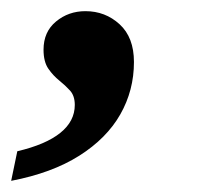

<svg xmlns="http://www.w3.org/2000/svg" viewBox="-36 -173 360 344"><path d="M-16 151 -5 98Q46 86 72 65.1Q98 44.2 98 15Q98 -1.3 89.5 -10.7Q81 -20 70.2 -28.7Q59.3 -37.4 50.7 -49.8Q42 -62.3 42 -84Q42 -116 64.4 -134.5Q86.8 -153 117 -153Q152.7 -153 178.3 -129.5Q204 -106 204 -61.9Q204 -11 179.5 32Q155 75 106 106Q57 137 -16 151Z"/></svg>

Font: Noto Serif Tamil
Style: Italic
Weight: 400
Italic angle: -12°
Designer: Indian Type Foundry, Tom Grace, and the Monotype Design Team
Foundry: Monotype Imaging Inc.
Version: Version 2.003